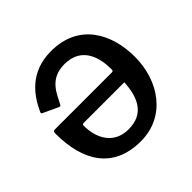

<svg xmlns="http://www.w3.org/2000/svg" viewBox="-180 -922 1120 1120"><g transform="rotate(-45 380.5 -361.5)"><path d="M555 -408C555 -397 551 -394 543 -394H74C58 -394 58 -386 58 -372C58 -150 151 10 379 10C583 10 703 -164 703 -364C703 -553 610 -733 380 -733C201 -733 125 -613 87 -532C81 -522 81 -515 90 -512L178 -471C189 -466 193 -467 196 -472C226 -524 254 -624 381 -624C532 -624 555 -492 555 -408ZM554 -302C547 -187 509 -90 378 -90C253 -90 207 -192 207 -290C207 -300 211 -302 222 -302Z"/></g></svg>

Font: United Sans SemiBold
Style: Regular
Weight: 600
Designer: Pablo Impallari, Rodrigo Fuenzalida (Modified by Dan O. Williams)
Version: Version 1.000;PS 001.000;hotconv 1.0.88;makeotf.lib2.5.64775